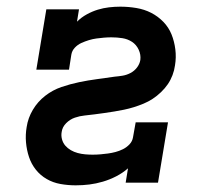

<svg xmlns="http://www.w3.org/2000/svg" viewBox="-20 -548 640 576"><path d="M207 8Q184 8 161.5 4Q139 0 120 -11Q101 -22 87.5 -39Q74 -56 67 -77Q60 -98 58 -121Q56 -144 60 -167Q64 -194 78.5 -218.5Q93 -243 115.5 -260.5Q138 -278 164.5 -287Q191 -296 217.5 -301.5Q244 -307 270.5 -310.5Q297 -314 324 -318Q336 -319 348 -321Q360 -323 371.5 -329Q383 -335 391 -345.5Q399 -356 401 -368Q403 -384 396 -399Q389 -414 376 -422.5Q363 -431 347 -433.5Q331 -436 314 -436Q303 -436 291.5 -435Q280 -434 269 -432.5Q258 -431 246.5 -427.5Q235 -424 224 -419Q213 -414 204.5 -405Q196 -396 194 -384L187 -339H89L119 -520H217L211 -483Q224 -496 240.5 -505Q257 -514 273.5 -519Q290 -524 307 -526Q324 -528 341 -528Q365 -528 389 -524Q413 -520 433.5 -509.5Q454 -499 470 -482.5Q486 -466 494.5 -445Q503 -424 506 -400Q509 -376 505 -352Q503 -337 497.5 -322.5Q492 -308 483.5 -295.5Q475 -283 463 -271.5Q451 -260 438 -251.5Q425 -243 410.5 -237Q396 -231 381.5 -226.5Q367 -222 352.5 -219Q338 -216 323 -213.5Q308 -211 293.5 -209Q279 -207 264 -205Q249 -203 234 -201.5Q219 -200 204.5 -195Q190 -190 178.5 -178.5Q167 -167 165 -152Q163 -141 166 -130Q169 -119 176 -111Q183 -103 192.5 -97.5Q202 -92 213 -89Q224 -86 235.5 -85Q247 -84 258 -84Q270 -84 281.5 -85Q293 -86 304 -87.5Q315 -89 326.5 -92Q338 -95 349 -100.5Q360 -106 368.5 -115Q377 -124 379 -136L387 -181H484L454 0H357L364 -43Q348 -29 328.5 -19Q309 -9 288.5 -3Q268 3 248 5.5Q228 8 207 8Z"/></svg>

Font: Iosevka Etoile SmBdObl
Style: Regular
Weight: 600
Italic angle: -9°
Designer: Belleve Invis
Foundry: Belleve Invis
Version: Version 15.5.2; ttfautohint (v1.8.4)